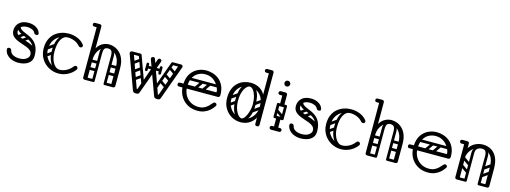

<svg xmlns="http://www.w3.org/2000/svg" viewBox="-11 -1567 6426 2418"><g transform="rotate(15 3202.5 -358.0)"><path d="M204 10Q185 10 158 4.5Q131 -1 104 -14.5Q77 -28 56.5 -52.5Q36 -77 30 -114Q30 -116 30 -117.5Q30 -119 30 -120Q30 -142 55 -142H58Q80 -142 86 -117Q93 -89 113 -73.5Q133 -58 159 -52Q185 -46 208 -46Q269 -46 301.5 -71Q334 -96 334 -124Q334 -157 313.5 -177Q293 -197 260 -210Q227 -223 190.5 -234.5Q154 -246 121 -262Q88 -278 67.5 -304Q47 -330 47 -372Q47 -430 89 -470Q131 -510 210 -510Q267 -510 310.5 -483.5Q354 -457 364 -415Q365 -413 365 -408Q365 -388 340 -388H335Q324 -388 318 -394Q312 -400 307 -410Q297 -431 268 -443Q239 -455 210 -455Q159 -455 130.5 -434.5Q102 -414 102 -374Q102 -345 122.5 -328Q143 -311 176 -299.5Q209 -288 245.5 -277Q282 -266 315 -248.5Q348 -231 368.5 -201.5Q389 -172 389 -123Q389 -62 339.5 -26Q290 10 204 10ZM354 -123Q354 -189 335 -228Q316 -267 286 -289Q256 -311 222 -324Q188 -337 158 -350.5Q128 -364 109 -385Q90 -406 90 -445L125 -447Q125 -421 144 -405.5Q163 -390 193 -378.5Q223 -367 257 -351Q291 -335 321 -308.5Q351 -282 370 -237.5Q389 -193 389 -123ZM203 -363Q209 -356 207 -349.5Q205 -343 199 -339L139 -297Q124 -287 113 -300Q103 -313 118 -325L178 -367Q192 -377 203 -363ZM274 -337Q279 -330 277.5 -323.5Q276 -317 269 -313L209 -271Q195 -261 184 -274Q173 -288 189 -299L249 -341Q262 -351 274 -337Z M932 -384Q925 -380 916 -380Q902 -380 893 -391Q862 -427 820 -443.5Q778 -460 734 -460Q685 -460 637.5 -438Q590 -416 559.5 -369.5Q529 -323 529 -250Q529 -188 558.5 -140.5Q588 -93 635 -66.5Q682 -40 734 -40Q781 -40 824.5 -62.5Q868 -85 898 -125Q910 -140 923 -140Q933 -140 939 -135Q951 -126 951 -112Q951 -104 945 -96Q908 -46 852 -18Q796 10 734 10Q666 10 606.5 -22.5Q547 -55 510.5 -114Q474 -173 474 -250Q474 -319 496.5 -368.5Q519 -418 556.5 -449Q594 -480 640 -495Q686 -510 734 -510Q790 -510 844 -489.5Q898 -469 935 -425Q943 -416 943 -404Q943 -390 932 -384ZM505 -157Q495 -172 509 -181L586 -235Q601 -245 610 -231Q621 -216 607 -207L530 -152Q524 -148 517 -149Q510 -150 505 -157ZM505 -255Q495 -270 509 -279L586 -333Q601 -343 610 -329Q621 -314 607 -305L530 -250Q524 -246 517 -247Q510 -248 505 -255ZM731 -6Q697 -8 662.5 -35.5Q628 -63 604.5 -116Q581 -169 581 -245Q581 -338 604.5 -390.5Q628 -443 662.5 -464.5Q697 -486 731 -486L734 -460Q679 -460 647.5 -403Q616 -346 616 -246Q616 -186 632.5 -139.5Q649 -93 676 -66.5Q703 -40 734 -40Z M1070 -249V-255Q1070 -346 1097 -402Q1124 -458 1167.5 -484Q1211 -510 1259 -510Q1296 -510 1333 -495.5Q1370 -481 1401 -450.5Q1432 -420 1450.5 -371.5Q1469 -323 1469 -255H1414Q1414 -327 1390.5 -371.5Q1367 -416 1331.5 -436.5Q1296 -457 1259 -457Q1223 -457 1187.5 -436.5Q1152 -416 1128.5 -371.5Q1105 -327 1105 -255V-249ZM1077 0Q1050 0 1050 -26V-700Q1050 -726 1077 -726Q1105 -726 1105 -700V-26Q1105 0 1077 0ZM1441 0Q1414 0 1414 -26V-255Q1414 -281 1441 -281Q1469 -281 1469 -255V-26Q1469 0 1441 0ZM1019 -678Q1007 -678 1000 -685Q994 -691 994 -702Q994 -714 1000 -719Q1007 -726 1019 -726H1070Q1081 -726 1087 -724.5Q1093 -723 1094 -721Q1098 -717 1101 -712Q1104 -707 1104 -702Q1102 -689 1095 -685Q1091 -678 1070 -678ZM1183 0Q1166 0 1166 -17V-379Q1166 -396 1183 -396Q1201 -396 1201 -380V-18Q1201 0 1183 0ZM1335 0Q1318 0 1318 -17V-379Q1318 -396 1335 -396Q1353 -396 1353 -380V-18Q1353 0 1335 0ZM1259 -457Q1227 -457 1214 -439Q1201 -421 1201 -376V-281H1166V-389Q1166 -427 1193.5 -451.5Q1221 -476 1270 -476ZM1259 -457 1249 -476Q1299 -476 1326 -451.5Q1353 -427 1353 -389V-281H1318V-376Q1318 -421 1304.5 -439Q1291 -457 1259 -457ZM1061 -17Q1061 -35 1079 -35H1182Q1200 -35 1200 -17Q1200 0 1181 0H1078Q1061 0 1061 -17ZM1320 -17Q1320 -35 1338 -35H1441Q1459 -35 1459 -17Q1459 0 1440 0H1337Q1320 0 1320 -17ZM1090 -235Q1072 -235 1072 -252Q1072 -258 1075.5 -264Q1079 -270 1089 -270H1183Q1201 -270 1201 -253Q1201 -246 1197 -240.5Q1193 -235 1184 -235ZM1090 -137Q1072 -137 1072 -154Q1072 -160 1075.5 -166Q1079 -172 1089 -172H1183Q1201 -172 1201 -155Q1201 -148 1197 -142.5Q1193 -137 1184 -137ZM1337 -235Q1319 -235 1319 -252Q1319 -258 1322.5 -264Q1326 -270 1336 -270H1430Q1448 -270 1448 -253Q1448 -246 1444 -240.5Q1440 -235 1431 -235ZM1337 -137Q1319 -137 1319 -154Q1319 -160 1322.5 -166Q1326 -172 1336 -172H1430Q1448 -172 1448 -155Q1448 -148 1444 -142.5Q1440 -137 1431 -137Z M1744 0Q1728 0 1715.5 -5.5Q1703 -11 1698 -26L1538 -464Q1537 -467 1536.5 -470Q1536 -473 1536 -476Q1536 -492 1554 -498Q1562 -500 1565 -500Q1580 -500 1587 -482L1737 -62Q1738 -58 1743 -58Q1748 -58 1749 -63L1898 -482Q1904 -500 1921 -500Q1923 -500 1926 -500Q1929 -500 1932 -498Q1947 -492 1947 -477Q1947 -475 1947 -471.5Q1947 -468 1945 -465L1786 -26Q1781 -11 1771.5 -5.5Q1762 0 1744 0ZM2020 0Q2004 0 1991.5 -5.5Q1979 -11 1974 -26L1814 -464Q1813 -467 1812.5 -470Q1812 -473 1812 -476Q1812 -492 1830 -498Q1838 -500 1841 -500Q1856 -500 1863 -482L2013 -62Q2014 -58 2019 -58Q2024 -58 2025 -63L2174 -482Q2180 -500 2197 -500Q2199 -500 2202 -500Q2205 -500 2208 -498Q2223 -492 2223 -477Q2223 -475 2223 -471.5Q2223 -468 2221 -465L2062 -26Q2057 -11 2047.5 -5.5Q2038 0 2020 0ZM1547 -482Q1547 -500 1565 -500H1669Q1687 -500 1687 -482Q1687 -465 1668 -465H1564Q1547 -465 1547 -482ZM1803 -116Q1787 -111 1781 -127L1654 -475Q1647 -492 1660 -496Q1681 -504 1687 -488L1814 -139Q1816 -132 1814 -125.5Q1812 -119 1803 -116ZM2215 -482Q2215 -465 2198 -465H2094Q2075 -465 2075 -482Q2075 -500 2093 -500H2197Q2215 -500 2215 -482ZM1959 -116Q1950 -119 1948 -125.5Q1946 -132 1948 -139L2075 -488Q2081 -504 2102 -496Q2115 -492 2108 -475L1981 -127Q1975 -111 1959 -116ZM1972 -360Q1972 -343 1955 -343H1801Q1784 -343 1784 -360Q1784 -378 1800 -378H1954Q1972 -378 1972 -360ZM1950 -323V-357Q1950 -366 1954 -370Q1958 -374 1967 -374Q1977 -374 1981 -370Q1984 -367 1984 -358V-324Q1984 -306 1966 -306Q1950 -306 1950 -323ZM1984 -396V-362Q1984 -353 1981 -350Q1977 -346 1967 -346Q1958 -346 1954 -350Q1950 -354 1950 -363V-397Q1950 -414 1966 -414Q1984 -414 1984 -396ZM1776 -323V-357Q1776 -366 1780 -370Q1784 -374 1793 -374Q1798 -374 1801.5 -373Q1805 -372 1807 -370Q1810 -367 1810 -358V-324Q1810 -306 1792 -306Q1776 -306 1776 -323ZM1810 -396V-362Q1810 -353 1807 -350Q1805 -348 1801.5 -347Q1798 -346 1793 -346Q1784 -346 1780 -350Q1776 -354 1776 -363V-397Q1776 -414 1792 -414Q1810 -414 1810 -396ZM1621 -352Q1606 -341 1597 -355Q1593 -360 1592.5 -367Q1592 -374 1600 -380L1677 -434Q1692 -444 1702 -430Q1706 -424 1705.5 -417.5Q1705 -411 1698 -406ZM1659 -252Q1644 -241 1635 -255Q1631 -260 1630.5 -267Q1630 -274 1638 -280L1715 -334Q1730 -344 1740 -330Q1744 -324 1743.5 -317.5Q1743 -311 1736 -306ZM1689 -158Q1674 -147 1665 -161Q1661 -166 1660.5 -173Q1660 -180 1668 -186L1745 -240Q1760 -250 1770 -236Q1774 -230 1773.5 -223.5Q1773 -217 1766 -212ZM2145 -352 2068 -406Q2061 -411 2060.5 -417.5Q2060 -424 2064 -430Q2074 -444 2089 -434L2166 -380Q2174 -374 2173.5 -367Q2173 -360 2169 -355Q2160 -341 2145 -352ZM2107 -252 2030 -306Q2023 -311 2022.5 -317.5Q2022 -324 2026 -330Q2036 -344 2051 -334L2128 -280Q2136 -274 2135.5 -267Q2135 -260 2131 -255Q2122 -241 2107 -252ZM2077 -158 2000 -212Q1993 -217 1992.5 -223.5Q1992 -230 1996 -236Q2006 -250 2021 -240L2098 -186Q2106 -180 2105.5 -173Q2105 -166 2101 -161Q2092 -147 2077 -158Z M2546 10Q2476 10 2420.5 -19.5Q2365 -49 2330.5 -102Q2296 -155 2290 -225H2246Q2220 -225 2220 -250Q2220 -275 2246 -275H2290Q2295 -358 2331 -410Q2367 -462 2419.5 -486Q2472 -510 2528 -510Q2567 -510 2610.5 -497.5Q2654 -485 2691.5 -455.5Q2729 -426 2753 -376.5Q2777 -327 2777 -253Q2777 -245 2771 -235Q2765 -225 2751 -225H2345Q2351 -170 2378 -128.5Q2405 -87 2448.5 -63.5Q2492 -40 2546 -40Q2589 -40 2619 -54.5Q2649 -69 2670 -89.5Q2691 -110 2707 -129Q2713 -137 2719.5 -141.5Q2726 -146 2733 -146Q2737 -146 2742.5 -144.5Q2748 -143 2751 -141Q2761 -134 2761 -120Q2761 -114 2756 -106Q2751 -98 2733 -76Q2721 -61 2697 -41Q2673 -21 2635.5 -5.5Q2598 10 2546 10ZM2345 -276H2713Q2721 -276 2721 -283Q2721 -303 2709 -332.5Q2697 -362 2673 -391.5Q2649 -421 2612.5 -440.5Q2576 -460 2526 -460Q2482 -460 2442.5 -440.5Q2403 -421 2376.5 -380.5Q2350 -340 2345 -276ZM2631 -372H2734V-337H2631ZM2525 -366Q2538 -356 2529 -343L2463 -249Q2454 -235 2438 -246Q2425 -256 2434 -269L2500 -363Q2504 -368 2511 -369.5Q2518 -371 2525 -366ZM2623 -366Q2636 -356 2627 -343L2561 -249Q2552 -235 2536 -246Q2523 -256 2532 -269L2598 -363Q2602 -368 2609 -369.5Q2616 -371 2623 -366ZM2327 -259Q2327 -276 2344 -276H2676Q2693 -276 2693 -259Q2693 -241 2677 -241H2345Q2327 -241 2327 -259ZM2327 -355Q2327 -372 2344 -372H2676Q2693 -372 2693 -355Q2693 -337 2677 -337H2345Q2327 -337 2327 -355Z M3108 9Q3045 9 2990 -22Q2935 -53 2901 -110Q2867 -167 2867 -245Q2867 -314 2887.5 -363.5Q2908 -413 2943 -444.5Q2978 -476 3020.5 -490.5Q3063 -505 3108 -505Q3168 -505 3218.5 -478.5Q3269 -452 3299 -395Q3329 -338 3329 -245Q3329 -167 3300 -110Q3271 -53 3221.5 -22Q3172 9 3108 9ZM3108 -41Q3157 -41 3199 -66.5Q3241 -92 3267.5 -138Q3294 -184 3294 -246Q3294 -319 3267 -365Q3240 -411 3197.5 -433Q3155 -455 3108 -455Q3062 -455 3019.5 -433Q2977 -411 2949.5 -365Q2922 -319 2922 -246Q2922 -184 2948.5 -138Q2975 -92 3017.5 -66.5Q3060 -41 3108 -41ZM3322 4Q3295 4 3295 -22V-700Q3295 -726 3322 -726Q3350 -726 3350 -700V-22Q3350 4 3322 4ZM3204 -157Q3195 -171 3208 -181L3285 -235Q3300 -245 3309 -231Q3320 -216 3306 -207L3229 -152Q3224 -148 3216.5 -149Q3209 -150 3204 -157ZM3211 -255Q3202 -269 3215 -279L3292 -333Q3307 -343 3316 -329Q3327 -314 3313 -305L3236 -250Q3231 -246 3223.5 -247Q3216 -248 3211 -255ZM2898 -157Q2888 -172 2902 -181L2979 -235Q2994 -245 3003 -231Q3014 -216 3000 -207L2923 -152Q2917 -148 2910 -149Q2903 -150 2898 -157ZM2898 -255Q2888 -270 2902 -279L2979 -333Q2994 -343 3003 -329Q3014 -314 3000 -305L2923 -250Q2917 -246 2910 -247Q2903 -248 2898 -255ZM3105 -7Q3071 -9 3041 -36.5Q3011 -64 2992.5 -116.5Q2974 -169 2974 -245Q2974 -338 2992.5 -389Q3011 -440 3041 -460.5Q3071 -481 3105 -481L3108 -455Q3087 -455 3064 -430.5Q3041 -406 3025 -359.5Q3009 -313 3009 -246Q3009 -186 3025 -139.5Q3041 -93 3064.5 -67Q3088 -41 3108 -41ZM3105 -7 3108 -41Q3124 -41 3140.5 -60Q3157 -79 3170.5 -110Q3184 -141 3192.5 -177Q3201 -213 3201 -246Q3201 -308 3187.5 -355Q3174 -402 3152.5 -428.5Q3131 -455 3108 -455L3105 -481Q3139 -481 3169 -460.5Q3199 -440 3217.5 -389Q3236 -338 3236 -245Q3236 -169 3217.5 -116.5Q3199 -64 3169 -36.5Q3139 -9 3105 -7ZM3348 -702Q3346 -689 3339 -685Q3335 -678 3314 -678H3263Q3251 -678 3244 -685Q3238 -691 3238 -702Q3238 -713 3244 -719Q3251 -726 3263 -726H3314Q3325 -726 3331 -724.5Q3337 -723 3338 -721Q3342 -717 3345 -712Q3348 -707 3348 -702Z M3501 -452Q3489 -452 3482 -459Q3476 -465 3476 -476Q3476 -488 3482 -493Q3489 -500 3501 -500H3552Q3563 -500 3569 -498.5Q3575 -497 3576 -495Q3584 -487 3584 -476Q3583 -465 3577 -459Q3574 -456 3568.5 -454Q3563 -452 3552 -452ZM3493 -170Q3493 -187 3510 -187H3607Q3624 -187 3624 -170Q3624 -152 3608 -152H3510Q3503 -152 3498 -156.5Q3493 -161 3493 -170ZM3558 -3Q3531 -3 3531 -29V-158Q3531 -184 3558 -184Q3586 -184 3586 -158V-29Q3586 -3 3558 -3ZM3558 -314Q3531 -314 3531 -340V-474Q3531 -500 3558 -500Q3586 -500 3586 -474V-340Q3586 -314 3558 -314ZM3493 -332Q3493 -349 3510 -349H3607Q3624 -349 3624 -332Q3624 -314 3608 -314H3510Q3503 -314 3498 -318.5Q3493 -323 3493 -332ZM3498 -267Q3508 -280 3521 -271L3615 -205Q3629 -196 3618 -180Q3608 -167 3595 -176L3501 -242Q3496 -246 3494.5 -253Q3493 -260 3498 -267ZM3606 -153Q3589 -153 3589 -170V-326Q3589 -343 3606 -343Q3624 -343 3624 -327V-171Q3624 -153 3606 -153ZM3510 -153Q3493 -153 3493 -170V-326Q3493 -343 3510 -343Q3528 -343 3528 -327V-171Q3528 -153 3510 -153ZM3481 -25Q3481 -36 3488 -42Q3495 -49 3507 -49H3556Q3568 -49 3575 -43Q3582 -36 3582 -25Q3582 -13 3575 -6Q3568 0 3556 0H3507Q3495 0 3488 -7Q3481 -13 3481 -25ZM3635 -25Q3635 -13 3628 -7Q3621 0 3609 0H3560Q3549 0 3541 -6Q3534 -13 3534 -25Q3534 -36 3541 -43Q3549 -49 3560 -49H3609Q3621 -49 3628 -42Q3635 -36 3635 -25ZM3553 -576Q3537 -576 3526.5 -587Q3516 -598 3516 -614Q3516 -629 3526.5 -640Q3537 -651 3553 -651Q3569 -651 3580 -640Q3591 -629 3591 -614Q3591 -598 3580 -587Q3569 -576 3553 -576Z M3887 10Q3868 10 3841 4.5Q3814 -1 3787 -14.5Q3760 -28 3739.5 -52.5Q3719 -77 3713 -114Q3713 -116 3713 -117.5Q3713 -119 3713 -120Q3713 -142 3738 -142H3741Q3763 -142 3769 -117Q3776 -89 3796 -73.5Q3816 -58 3842 -52Q3868 -46 3891 -46Q3952 -46 3984.5 -71Q4017 -96 4017 -124Q4017 -157 3996.5 -177Q3976 -197 3943 -210Q3910 -223 3873.5 -234.5Q3837 -246 3804 -262Q3771 -278 3750.5 -304Q3730 -330 3730 -372Q3730 -430 3772 -470Q3814 -510 3893 -510Q3950 -510 3993.5 -483.5Q4037 -457 4047 -415Q4048 -413 4048 -408Q4048 -388 4023 -388H4018Q4007 -388 4001 -394Q3995 -400 3990 -410Q3980 -431 3951 -443Q3922 -455 3893 -455Q3842 -455 3813.5 -434.5Q3785 -414 3785 -374Q3785 -345 3805.5 -328Q3826 -311 3859 -299.5Q3892 -288 3928.5 -277Q3965 -266 3998 -248.5Q4031 -231 4051.5 -201.5Q4072 -172 4072 -123Q4072 -62 4022.5 -26Q3973 10 3887 10ZM4037 -123Q4037 -189 4018 -228Q3999 -267 3969 -289Q3939 -311 3905 -324Q3871 -337 3841 -350.5Q3811 -364 3792 -385Q3773 -406 3773 -445L3808 -447Q3808 -421 3827 -405.5Q3846 -390 3876 -378.5Q3906 -367 3940 -351Q3974 -335 4004 -308.5Q4034 -282 4053 -237.5Q4072 -193 4072 -123ZM3886 -363Q3892 -356 3890 -349.5Q3888 -343 3882 -339L3822 -297Q3807 -287 3796 -300Q3786 -313 3801 -325L3861 -367Q3875 -377 3886 -363ZM3957 -337Q3962 -330 3960.5 -323.5Q3959 -317 3952 -313L3892 -271Q3878 -261 3867 -274Q3856 -288 3872 -299L3932 -341Q3945 -351 3957 -337Z M4615 -384Q4608 -380 4599 -380Q4585 -380 4576 -391Q4545 -427 4503 -443.5Q4461 -460 4417 -460Q4368 -460 4320.5 -438Q4273 -416 4242.5 -369.5Q4212 -323 4212 -250Q4212 -188 4241.5 -140.5Q4271 -93 4318 -66.5Q4365 -40 4417 -40Q4464 -40 4507.5 -62.5Q4551 -85 4581 -125Q4593 -140 4606 -140Q4616 -140 4622 -135Q4634 -126 4634 -112Q4634 -104 4628 -96Q4591 -46 4535 -18Q4479 10 4417 10Q4349 10 4289.5 -22.5Q4230 -55 4193.5 -114Q4157 -173 4157 -250Q4157 -319 4179.5 -368.5Q4202 -418 4239.5 -449Q4277 -480 4323 -495Q4369 -510 4417 -510Q4473 -510 4527 -489.5Q4581 -469 4618 -425Q4626 -416 4626 -404Q4626 -390 4615 -384ZM4188 -157Q4178 -172 4192 -181L4269 -235Q4284 -245 4293 -231Q4304 -216 4290 -207L4213 -152Q4207 -148 4200 -149Q4193 -150 4188 -157ZM4188 -255Q4178 -270 4192 -279L4269 -333Q4284 -343 4293 -329Q4304 -314 4290 -305L4213 -250Q4207 -246 4200 -247Q4193 -248 4188 -255ZM4414 -6Q4380 -8 4345.5 -35.5Q4311 -63 4287.5 -116Q4264 -169 4264 -245Q4264 -338 4287.5 -390.5Q4311 -443 4345.5 -464.5Q4380 -486 4414 -486L4417 -460Q4362 -460 4330.5 -403Q4299 -346 4299 -246Q4299 -186 4315.5 -139.5Q4332 -93 4359 -66.5Q4386 -40 4417 -40Z M4753 -249V-255Q4753 -346 4780 -402Q4807 -458 4850.5 -484Q4894 -510 4942 -510Q4979 -510 5016 -495.5Q5053 -481 5084 -450.5Q5115 -420 5133.5 -371.5Q5152 -323 5152 -255H5097Q5097 -327 5073.5 -371.5Q5050 -416 5014.5 -436.5Q4979 -457 4942 -457Q4906 -457 4870.5 -436.5Q4835 -416 4811.5 -371.5Q4788 -327 4788 -255V-249ZM4760 0Q4733 0 4733 -26V-700Q4733 -726 4760 -726Q4788 -726 4788 -700V-26Q4788 0 4760 0ZM5124 0Q5097 0 5097 -26V-255Q5097 -281 5124 -281Q5152 -281 5152 -255V-26Q5152 0 5124 0ZM4702 -678Q4690 -678 4683 -685Q4677 -691 4677 -702Q4677 -714 4683 -719Q4690 -726 4702 -726H4753Q4764 -726 4770 -724.5Q4776 -723 4777 -721Q4781 -717 4784 -712Q4787 -707 4787 -702Q4785 -689 4778 -685Q4774 -678 4753 -678ZM4866 0Q4849 0 4849 -17V-379Q4849 -396 4866 -396Q4884 -396 4884 -380V-18Q4884 0 4866 0ZM5018 0Q5001 0 5001 -17V-379Q5001 -396 5018 -396Q5036 -396 5036 -380V-18Q5036 0 5018 0ZM4942 -457Q4910 -457 4897 -439Q4884 -421 4884 -376V-281H4849V-389Q4849 -427 4876.5 -451.5Q4904 -476 4953 -476ZM4942 -457 4932 -476Q4982 -476 5009 -451.5Q5036 -427 5036 -389V-281H5001V-376Q5001 -421 4987.5 -439Q4974 -457 4942 -457ZM4744 -17Q4744 -35 4762 -35H4865Q4883 -35 4883 -17Q4883 0 4864 0H4761Q4744 0 4744 -17ZM5003 -17Q5003 -35 5021 -35H5124Q5142 -35 5142 -17Q5142 0 5123 0H5020Q5003 0 5003 -17ZM4773 -235Q4755 -235 4755 -252Q4755 -258 4758.5 -264Q4762 -270 4772 -270H4866Q4884 -270 4884 -253Q4884 -246 4880 -240.5Q4876 -235 4867 -235ZM4773 -137Q4755 -137 4755 -154Q4755 -160 4758.5 -166Q4762 -172 4772 -172H4866Q4884 -172 4884 -155Q4884 -148 4880 -142.5Q4876 -137 4867 -137ZM5020 -235Q5002 -235 5002 -252Q5002 -258 5005.5 -264Q5009 -270 5019 -270H5113Q5131 -270 5131 -253Q5131 -246 5127 -240.5Q5123 -235 5114 -235ZM5020 -137Q5002 -137 5002 -154Q5002 -160 5005.5 -166Q5009 -172 5019 -172H5113Q5131 -172 5131 -155Q5131 -148 5127 -142.5Q5123 -137 5114 -137Z M5550 10Q5480 10 5424.5 -19.5Q5369 -49 5334.5 -102Q5300 -155 5294 -225H5250Q5224 -225 5224 -250Q5224 -275 5250 -275H5294Q5299 -358 5335 -410Q5371 -462 5423.5 -486Q5476 -510 5532 -510Q5571 -510 5614.5 -497.5Q5658 -485 5695.5 -455.5Q5733 -426 5757 -376.5Q5781 -327 5781 -253Q5781 -245 5775 -235Q5769 -225 5755 -225H5349Q5355 -170 5382 -128.5Q5409 -87 5452.5 -63.5Q5496 -40 5550 -40Q5593 -40 5623 -54.5Q5653 -69 5674 -89.5Q5695 -110 5711 -129Q5717 -137 5723.5 -141.5Q5730 -146 5737 -146Q5741 -146 5746.5 -144.5Q5752 -143 5755 -141Q5765 -134 5765 -120Q5765 -114 5760 -106Q5755 -98 5737 -76Q5725 -61 5701 -41Q5677 -21 5639.5 -5.5Q5602 10 5550 10ZM5349 -276H5717Q5725 -276 5725 -283Q5725 -303 5713 -332.5Q5701 -362 5677 -391.5Q5653 -421 5616.5 -440.5Q5580 -460 5530 -460Q5486 -460 5446.5 -440.5Q5407 -421 5380.5 -380.5Q5354 -340 5349 -276ZM5635 -372H5738V-337H5635ZM5529 -366Q5542 -356 5533 -343L5467 -249Q5458 -235 5442 -246Q5429 -256 5438 -269L5504 -363Q5508 -368 5515 -369.5Q5522 -371 5529 -366ZM5627 -366Q5640 -356 5631 -343L5565 -249Q5556 -235 5540 -246Q5527 -256 5536 -269L5602 -363Q5606 -368 5613 -369.5Q5620 -371 5627 -366ZM5331 -259Q5331 -276 5348 -276H5680Q5697 -276 5697 -259Q5697 -241 5681 -241H5349Q5331 -241 5331 -259ZM5331 -355Q5331 -372 5348 -372H5680Q5697 -372 5697 -355Q5697 -337 5681 -337H5349Q5331 -337 5331 -355Z M5916 -250Q5916 -341 5946.5 -398Q5977 -455 6027 -482.5Q6077 -510 6135 -510Q6194 -510 6241.5 -482.5Q6289 -455 6317 -398Q6345 -341 6345 -250H6290Q6290 -357 6247.5 -407Q6205 -457 6135 -457Q6089 -457 6047 -435Q6005 -413 5978 -367.5Q5951 -322 5951 -250ZM5929 0Q5902 0 5902 -26V-474Q5902 -500 5929 -500Q5957 -500 5957 -474V-26Q5957 0 5929 0ZM5868 -452Q5856 -452 5849 -459Q5843 -465 5843 -476Q5843 -488 5849 -493Q5856 -500 5868 -500H5919Q5930 -500 5936 -498.5Q5942 -497 5943 -495Q5947 -491 5950 -486Q5953 -481 5953 -476Q5951 -463 5944 -459Q5940 -452 5919 -452ZM6317 0Q6290 0 6290 -26V-250Q6290 -276 6317 -276Q6345 -276 6345 -250V-26Q6345 0 6317 0ZM6212 0Q6195 0 6195 -17V-379Q6195 -396 6212 -396Q6230 -396 6230 -380V-18Q6230 0 6212 0ZM6135 -457Q6103 -457 6078 -439Q6053 -421 6053 -376V-281H6018V-379Q6018 -409 6036 -431Q6054 -453 6083.5 -464.5Q6113 -476 6146 -476ZM6135 -457 6125 -476Q6175 -476 6202.5 -451.5Q6230 -427 6230 -389V-281H6195V-376Q6195 -421 6181 -439Q6167 -457 6135 -457ZM5913 -17Q5913 -35 5931 -35H6034Q6052 -35 6052 -17Q6052 0 6033 0H5930Q5913 0 5913 -17ZM6197 -17Q6197 -35 6215 -35H6318Q6336 -35 6336 -17Q6336 0 6317 0H6214Q6197 0 6197 -17ZM5928 -198Q5938 -211 5951 -202L6045 -136Q6059 -127 6048 -111Q6038 -98 6025 -107L5931 -173Q5926 -177 5924.5 -184Q5923 -191 5928 -198ZM5928 -296Q5938 -309 5951 -300L6045 -234Q6059 -225 6048 -209Q6038 -196 6025 -205L5931 -271Q5926 -275 5924.5 -282Q5923 -289 5928 -296ZM6035 0Q6018 0 6018 -17V-349Q6018 -366 6035 -366Q6053 -366 6053 -350V-18Q6053 0 6035 0ZM5939 0Q5922 0 5922 -17V-349Q5922 -366 5939 -366Q5957 -366 5957 -350V-18Q5957 0 5939 0ZM6231 -211Q6216 -200 6207 -214Q6203 -219 6202.5 -226Q6202 -233 6210 -239L6287 -293Q6302 -303 6312 -289Q6316 -283 6315.5 -276.5Q6315 -270 6308 -265ZM6233 -114Q6218 -103 6209 -117Q6205 -122 6204.5 -129Q6204 -136 6212 -142L6289 -196Q6304 -206 6314 -192Q6318 -186 6317.5 -179.5Q6317 -173 6310 -168Z"/></g></svg>

Font: Agu Display Uzo
Style: Regular
Weight: 400
Designer: Oluwaseun Badejo
Version: Version 1.103